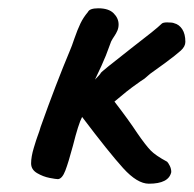

<svg xmlns="http://www.w3.org/2000/svg" viewBox="-20 -442 467 463"><path d="M285 -221 256 -197Q290 -153 311 -121Q331 -92 343 -79.5Q355 -67 383 -52Q386 -49 389.5 -42Q393 -35 393 -27Q387 1 339 1Q311 1 277 -36.5Q243 -74 178 -160Q169 -143 156 -91Q145 -50 137.5 -30.5Q130 -11 120 -10Q115 -10 99.5 -13Q84 -16 69.5 -24.5Q55 -33 55 -48Q55 -64 61.5 -85.5Q68 -107 70 -112Q76 -128 78 -136Q115 -240 149 -321Q153 -330 159 -348Q167 -371 174 -385.5Q181 -400 192 -413Q196 -422 217 -422Q242 -422 254 -410Q266 -398 266 -383Q266 -375 263 -368Q260 -361 255.5 -354.5Q251 -348 248 -342L245 -334Q236 -308 224.5 -283Q213 -258 209 -250Q222 -263 223 -266Q224 -269 297 -326Q357 -372 369 -384Q372 -388 383 -388Q396 -388 400 -386Q412 -383 419.5 -371.5Q427 -360 427 -341Q427 -330 416 -320Q405 -310 378 -290L342 -264L328 -252Q324 -250 298 -231ZM120 -10Z"/></svg>

Font: Caveat
Style: Bold
Weight: 700
Designer: Pablo Impallari
Foundry: Pablo Impallari
Version: Version 1.500; ttfautohint (v1.6)